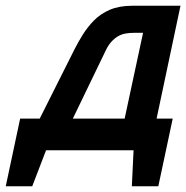

<svg xmlns="http://www.w3.org/2000/svg" viewBox="-38 -521 647 667"><path d="M506 -109 589 -501H421Q376 -501 343.5 -487Q311 -473 288.5 -450Q266 -427 249.5 -400.5Q233 -374 221 -350L100 -109H32L-18 126H74L122 1H426L420 126H512L562 -109ZM215 -109 329 -345Q338 -364 349 -376Q360 -388 372 -395Q384 -402 398 -404.5Q412 -407 428 -407H459L395 -109Z"/></svg>

Font: Advent Pro
Style: Italic
Weight: 400
Italic angle: -12°
Designer: VivaRado, Andreas Kalpakidis
Foundry: VivaRado, Andreas Kalpakidis
Version: Version 3.000